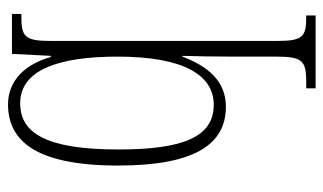

<svg xmlns="http://www.w3.org/2000/svg" viewBox="-188 -398 825 490"><g transform="rotate(-90 225.0 -153.5)"><path d="M244 239H430V215H428C376 215 365 208 365 140V-436C365 -505 376 -512 430 -512H434V-536H332L327 -437H324C306 -501 265 -546 203 -546C110 -546 47 -475 47 -265C47 -70 101 10 197 10C262 10 300 -35 325 -101H327C326 -79 325 -16 325 28V139C325 208 313 215 258 215H244ZM202 -21C121 -21 88 -97 88 -264C88 -451 131 -515 206 -515C291 -515 325 -417 325 -267C325 -94 276 -21 202 -21Z"/></g></svg>

Font: Noto Serif Tamil ExtraCondensed ExtraLight
Style: Regular
Weight: 200
Width: 2
Designer: Indian Type Foundry, Tom Grace, and the Monotype Design Team
Foundry: Monotype Imaging Inc.
Version: Version 2.004